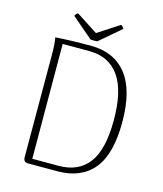

<svg xmlns="http://www.w3.org/2000/svg" viewBox="-124 -944 880 1036"><g transform="rotate(15 316.0 -426.0)"><path d="M105 -28 104 -594Q104 -668 97 -695Q175 -701 294 -701Q425 -701 495 -612.5Q565 -524 565 -346Q565 -167 496 -83.5Q427 0 295 0H130Q105 0 105 -28ZM294 -30Q404 -30 461 -105Q518 -180 518 -345Q518 -510 460.5 -590.5Q403 -671 294 -671H145L147 -30ZM303 -732Q290 -732 284 -733L166 -834Q173 -848 183 -852L303 -774L423 -852Q428 -850 433 -844.5Q438 -839 440 -834L322 -733Q316 -732 303 -732Z"/></g></svg>

Font: Arima Madurai ExtraLight
Style: Regular
Weight: 275
Designer: Joana Correia and Natanael Gama
Foundry: NDISCOVER
Version: Version 1.019